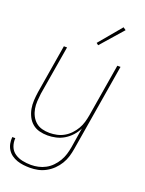

<svg xmlns="http://www.w3.org/2000/svg" viewBox="-178 -828 854 1134"><g transform="rotate(20 249.0 -261.5)"><path d="M158 223Q137 223 116.5 220.5Q96 218 77 211.5Q58 205 42 193.5Q26 182 15.5 165.5Q5 149 1 129Q-3 109 -1 88H18Q16 116 25.5 140.5Q35 165 56.5 179.5Q78 194 104 199.5Q130 205 158 205Q181 205 204 200Q227 195 248.5 183.5Q270 172 287.5 154Q305 136 317.5 115Q330 94 337 71Q344 48 348 25L368 -100Q356 -75 337 -54Q318 -33 294 -18.5Q270 -4 243 2Q216 8 191 8Q164 8 139 1.5Q114 -5 95 -21Q76 -37 64.5 -60Q53 -83 48.5 -108Q44 -133 45.5 -159.5Q47 -186 51 -213L102 -520H122L70 -210Q67 -186 65.5 -162Q64 -138 68 -115Q72 -92 82.5 -71.5Q93 -51 110 -36.5Q127 -22 149.5 -16Q172 -10 197 -10Q219 -10 242.5 -15Q266 -20 287 -32Q308 -44 325 -62Q342 -80 354 -100.5Q366 -121 372.5 -143.5Q379 -166 383 -189L438 -520H458L367 28Q363 53 355.5 78Q348 103 334 126Q320 149 300.5 168Q281 187 257 200Q233 213 208 218Q183 223 158 223ZM290 -595 277 -605 395 -746 412 -734Z"/></g></svg>

Font: Iosevka Curly Thin
Style: Italic
Weight: 100
Italic angle: -9°
Monospace: yes
Designer: Belleve Invis
Foundry: Belleve Invis
Version: Version 22.1.2; ttfautohint (v1.8.4)